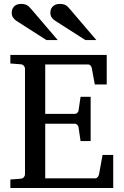

<svg xmlns="http://www.w3.org/2000/svg" viewBox="-20 -948 623 968"><path d="M32.2 0V-43L84 -46.9Q94.7 -47.9 100.3 -54.7Q106 -61.5 106 -68.8V-602.1Q106 -609.4 100.3 -616.2Q94.7 -623 84 -624L32.2 -627.9V-670.9H518.1V-522H458L442.9 -604Q441.9 -611.3 436.8 -617.2Q431.6 -623 424.8 -623H208V-374H357.9Q364.7 -374 370.4 -379.9Q376 -385.7 376 -391.1L386.2 -460H437V-236.8H386.2L376 -306.2Q376 -311.5 370.1 -317.9Q364.3 -324.2 357.9 -324.2H208V-48.8H460.9Q467.3 -48.8 472.7 -55.7Q478 -62.5 479 -67.9L497.1 -167H550.8V0ZM213.9 -746.1 62 -843.3Q52.2 -850.1 45.7 -859.9Q39.1 -869.6 39.1 -883.3Q39.1 -891.1 41.5 -899.2Q43.9 -907.2 49.3 -913.6Q54.7 -919.9 63.5 -924.1Q72.3 -928.2 85 -928.2Q95.7 -928.2 103.3 -926.5Q110.8 -924.8 116.7 -921.4Q122.6 -918 127.4 -912.8Q132.3 -907.7 138.2 -901.4L271 -746.1ZM410.2 -746.1 258.3 -843.3Q247.6 -850.1 240.7 -859.9Q233.9 -869.6 233.9 -883.3Q233.9 -891.1 236.3 -899.2Q238.8 -907.2 244.4 -913.6Q250 -919.9 259 -924.1Q268.1 -928.2 281.2 -928.2Q291.5 -928.2 298.8 -926.5Q306.2 -924.8 312 -921.4Q317.9 -918 322.8 -912.8Q327.6 -907.7 333 -901.4L465.8 -746.1Z"/></svg>

Font: Charis SIL Phon
Style: Regular
Weight: 400
Foundry: SIL International
Version: Version 5.000